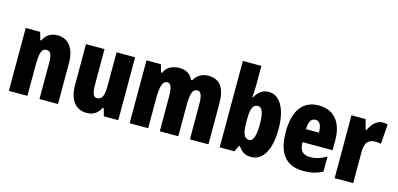

<svg xmlns="http://www.w3.org/2000/svg" viewBox="-69 -1191 3378 1631"><g transform="rotate(15 1620.0 -375.0)"><path d="M329 -563C270 -563 230 -537 205 -485H196L177 -553H50V0H213V-253C213 -378 225 -419 271 -419C311 -419 319 -381 319 -308V0H482V-360C482 -489 425 -563 329 -563Z M1012 -553H849V-280C849 -191 844 -134 786 -134C754 -134 743 -172 743 -246V-553H580V-193C580 -64 637 10 734 10C793 10 832 -16 858 -68H866L885 0H1012Z M1656 -563C1597 -563 1557 -536 1531 -490H1521C1503 -532 1466 -563 1401 -563C1337 -563 1288 -536 1267 -485H1258L1239 -553H1112V0H1275V-248C1275 -369 1289 -419 1334 -419C1364 -419 1377 -381 1377 -307V0H1540V-264C1540 -371 1553 -419 1598 -419C1628 -419 1642 -381 1642 -307V0H1805V-360C1805 -497 1755 -563 1656 -563Z M2067 -588V-760H1904V0H2034L2059 -54H2067C2105 -3 2134 10 2183 10C2287 10 2347 -101 2347 -278C2347 -455 2285 -563 2187 -563C2137 -563 2097 -539 2067 -482H2062C2065 -532 2067 -567 2067 -588ZM2128 -424C2165 -424 2183 -376 2183 -280C2183 -175 2164 -125 2129 -125C2085 -125 2067 -166 2067 -265V-297C2067 -385 2085 -424 2128 -424Z M2627 -562C2486 -562 2412 -459 2412 -274C2412 -90 2482 10 2642 10C2706 10 2760 -2 2809 -30V-162C2757 -131 2717 -119 2666 -119C2602 -119 2572 -151 2572 -225H2837V-310C2837 -472 2759 -562 2627 -562ZM2631 -437C2664 -437 2686 -409 2686 -339H2572C2572 -411 2597 -437 2631 -437Z M3187 -563C3132 -563 3090 -510 3071 -465H3063L3039 -553H2915V0H3078V-278C3078 -350 3105 -389 3169 -389C3190 -389 3206 -387 3219 -383L3232 -557C3212 -562 3200 -563 3187 -563Z"/></g></svg>

Font: Noto Sans Bengali ExtraCondensed Black
Style: Regular
Weight: 900
Width: 2
Designer: Joana Ranito - Universal Thirst; Jelle Bosma - Monotype Design Team
Foundry: Universal Thirst ehf.
Version: Version 3.000